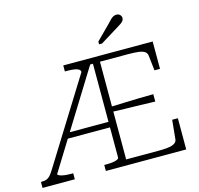

<svg xmlns="http://www.w3.org/2000/svg" viewBox="-128 -1069 1251 1207"><g transform="rotate(-15 497.5 -466.0)"><path d="M236 -294H521L530 -258H219ZM537 -381Q585 -383 633 -384.5Q681 -386 729.5 -387.5Q778 -389 827 -389V-341Q780 -343 731.5 -344Q683 -345 634.5 -346Q586 -347 537 -349ZM414 0V-39H424Q446 -39 465.5 -41Q485 -43 497.5 -48.5Q510 -54 510 -62V-672H492L113 -60Q113 -54 125 -49Q137 -44 156.5 -41.5Q176 -39 200 -39H212V0H2V-39H7Q27 -39 39.5 -44Q52 -49 62.5 -60.5Q73 -72 86 -93L427 -641Q426 -653 415 -659.5Q404 -666 384.5 -668.5Q365 -671 339 -671H327V-710H909V-532H873L862 -629Q860 -647 847 -656.5Q834 -666 807 -669.5Q780 -673 737 -673H556V-37H763Q795 -37 818 -39Q841 -41 856 -46Q871 -51 879 -59.5Q887 -68 888 -81L900 -203H937V0ZM667 -886 579 -798V-780H598L715 -852Q730 -861 741 -868.5Q752 -876 758 -884Q764 -892 764 -902Q764 -914 755 -923Q746 -932 732 -932Q720 -932 709.5 -926Q699 -920 689.5 -909.5Q680 -899 667 -886Z"/></g></svg>

Font: Roboto Serif Thin
Style: Regular
Weight: 250
Designer: Greg Gazdowicz
Foundry: Commercial Type
Version: Version 1.004